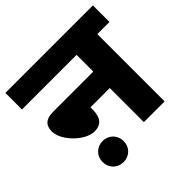

<svg xmlns="http://www.w3.org/2000/svg" viewBox="-179 -778 1007 1007"><g transform="rotate(-45 324.5 -274.5)"><path d="M0 -622V-499H405V-375H108C44 -375 29 -344 29 -306C29 -239 119 -148 188 -148C236 -148 262 -175 262 -238V-253H405V0H559V-499H649V-622ZM104 -5C104 40 137 73 182 73C227 73 260 40 260 -5C260 -49 227 -83 182 -83C137 -83 104 -49 104 -5Z"/></g></svg>

Font: Noto Sans Devanagari UI ExtraBold
Style: Regular
Weight: 800
Designer: Jelle Bosma - Monotype Design Team
Foundry: Monotype Imaging Inc.
Version: Version 2.003